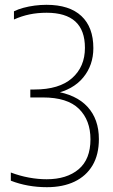

<svg xmlns="http://www.w3.org/2000/svg" viewBox="-20 -769 469 798"><path d="M175 9Q134.5 9 97 2.2Q59.5 -4.5 25 -18V-52Q62 -38 100 -31Q138 -24 174 -24Q257.5 -24 306.8 -65.5Q356 -107 356 -190Q356 -269.5 308 -316.8Q260 -364 158 -364H106V-397H123Q226 -397 279.5 -444.2Q333 -491.5 333 -570Q333 -643.5 293 -679.8Q253 -716 174 -716Q136 -716 103.2 -709.2Q70.5 -702.5 38 -688V-722Q55 -730.5 77.2 -736.5Q99.5 -742.5 124.2 -745.8Q149 -749 173 -749Q268.5 -749 318.2 -702.5Q368 -656 368 -569Q368 -498 325.8 -446.8Q283.5 -395.5 204 -379L205 -390Q296.5 -376.5 343.8 -325Q391 -273.5 391 -191Q391 -126.5 364.8 -82Q338.5 -37.5 290 -14.2Q241.5 9 175 9Z"/></svg>

Font: Encode Sans Condensed Thin
Style: Regular
Weight: 100
Width: 3
Designer: Multiple Designers
Foundry: Impallari Type
Version: Version 3.002